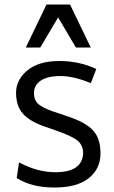

<svg xmlns="http://www.w3.org/2000/svg" viewBox="-20 -816 505 847"><path d="M93.8 -606.4 185.1 -795.9H289.1L380.4 -606.4H314.9L236.3 -739.3L157.7 -606.4ZM224.1 -56.2Q343.3 -56.2 346.7 -140.1Q346.7 -175.8 321.3 -196.3Q295.9 -216.8 221.7 -242.2L181.2 -256.3Q111.3 -279.8 81.1 -314.5Q50.8 -348.6 50.8 -406.2Q50.8 -463.9 100.6 -505.4Q151.4 -546.9 240.7 -546.9Q330.1 -546.9 404.8 -511.7L380.9 -449.2Q305.2 -480.5 246.6 -480.5Q188.5 -480.5 159.2 -460Q129.9 -439.5 129.9 -406.2Q129.9 -372.1 150.9 -355.5Q171.9 -338.9 211.4 -325.2Q251 -311.5 275.4 -303.7Q356.4 -277.3 390.1 -241.2Q423.8 -205.1 423.3 -137.7Q422.9 -70.3 370.6 -29.3Q318.4 11.7 218.8 11.2Q119.1 11.2 53.7 -30.8L64 -99.6Q145.5 -56.2 224.1 -56.2Z"/></svg>

Font: Oxygen-Regular
Style: Regular
Weight: 400
Designer: Vernon Adams
Foundry: Vernon Adams
Version: Version Release 0.2.3 webfont; ttfautohint (v0.93.3-1d66) -l